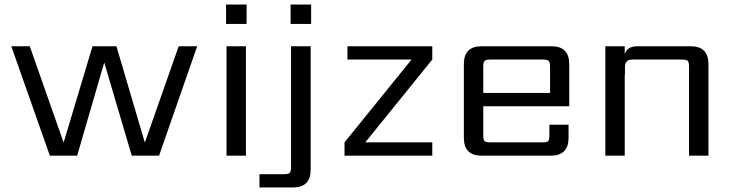

<svg xmlns="http://www.w3.org/2000/svg" viewBox="-20 -690 3240 851"><path d="M772 -485H854L685 0H564L442 -413L322 0H201L30 -485H112L262 -58L390 -485H496L622 -58Z M1070 0H984V-485H1070ZM982 -584V-670H1073V-584Z M1270 51V-485H1357V62Q1357 141 1278 141H1130V82H1239Q1258 82 1264 76Q1270 70 1270 51ZM1268 -584V-670H1359V-584Z M1896 -485V-426L1599 -59H1896V0H1507V-59L1804 -426H1520V-485Z M2122 -278H2418V-395Q2418 -414 2412 -420Q2406 -426 2387 -426H2153Q2134 -426 2128 -420Q2122 -414 2122 -395ZM2115 -485H2424Q2503 -485 2503 -406V-219H2122V-90Q2122 -70 2128 -64.5Q2134 -59 2153 -59H2384Q2404 -59 2409.5 -64.5Q2415 -70 2415 -90V-137H2500V-79Q2500 0 2421 0H2115Q2036 0 2036 -79V-406Q2036 -485 2115 -485Z M2805 -485H3041Q3120 -485 3120 -406V0H3034V-395Q3034 -414 3028.5 -420Q3023 -426 3003 -426H2784Q2766 -426 2758 -418Q2750 -410 2750 -391V-358H2749V0H2663V-485H2749V-450Q2760 -485 2805 -485Z"/></svg>

Font: Sarpanch
Style: Regular
Weight: 400
Designer: Manushi Parikh (Devanagari and Latin), Jyotish Sonowal (Devanagari)
Foundry: Indian Type Foundry
Version: Version 2.004;PS 1.0;hotconv 1.0.78;makeotf.lib2.5.61930; tt